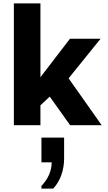

<svg xmlns="http://www.w3.org/2000/svg" viewBox="-20 -740 640 1135"><path d="M62 0V-720H219V-283.5L393.5 -511H574.5L385.5 -277L581 0H394.5L274 -169L219 -117.5V0ZM225 375V359Q255.5 327 270.5 291.5Q285.5 256 285.5 219.5H225V73.5H359V197.5Q359 247 343 293.5Q327 340 294.5 375Z"/></svg>

Font: Chivo Mono Medium
Style: Regular
Weight: 500
Monospace: yes
Designer: Hector Gatti
Foundry: Omnibus-Type
Version: Version 1.008